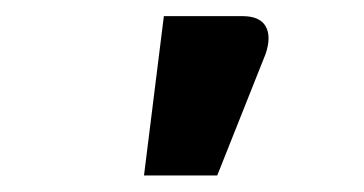

<svg xmlns="http://www.w3.org/2000/svg" viewBox="-20 -782 440 232"><path d="M154 -570 178 -762.5H273Q294 -762.5 301 -750.2Q308 -738 301 -717L242.5 -570Z"/></svg>

Font: Lato 2
Style: Regular
Weight: 900
Designer: Lukasz Dziedzic with Adam Twardoch and Botio Nikoltchev
Foundry: tyPoland Lukasz Dziedzic
Version: Version 2.015; 2015-08-06; http://www.latofonts.com/